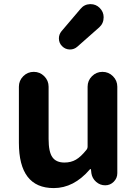

<svg xmlns="http://www.w3.org/2000/svg" viewBox="-20 -914 677 947"><path d="M245.1 13.7Q73.2 13.7 73.2 -210V-486.3Q73.2 -516.6 94.7 -538.1Q116.2 -559.6 146.5 -559.6Q176.8 -559.6 198.2 -538.1Q219.7 -516.6 219.7 -486.3V-228.5Q219.7 -165 238.3 -138.7Q256.8 -112.3 297.9 -112.3Q330.1 -112.3 354.5 -126.5Q378.9 -140.6 406.2 -174.8Q412.1 -181.6 412.1 -191.4V-486.3Q412.1 -516.6 433.6 -538.1Q455.1 -559.6 485.4 -559.6Q515.6 -559.6 537.1 -538.1Q558.6 -516.6 558.6 -486.3V-59.6Q558.6 -35.2 541 -17.6Q523.4 0 499 0Q473.6 0 454.1 -17.1Q434.6 -34.2 430.7 -59.6L428.7 -78.1Q427.7 -80.1 425.8 -80.1Q423.8 -80.1 422.9 -78.1Q343.8 13.7 245.1 13.7ZM361.3 -683.6Q345.7 -669.9 325.2 -669.9Q324.2 -669.9 323.2 -669.9Q301.8 -670.9 287.1 -685.5Q270.5 -701.2 270.5 -724.6Q270.5 -744.1 283.2 -759.8L377 -870.1Q395.5 -892.6 423.8 -893.6Q424.8 -893.6 426.8 -893.6Q453.1 -893.6 471.7 -875Q491.2 -855.5 491.2 -829.1Q491.2 -798.8 469.7 -779.3Z"/></svg>

Font: Gen Jyuu GothicX Bold
Style: Bold
Weight: 700
Designer: Ryoko NISHIZUKA (kana &amp; ideographs); Paul D. Hunt (Latin, Greek &amp; Cyrillic); Wenlong ZHANG (bopomofo); Sandoll C
Version: Version 1.058.20140828